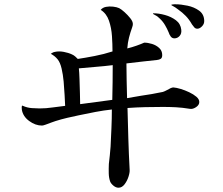

<svg xmlns="http://www.w3.org/2000/svg" viewBox="-20 -805 1040 896"><path d="M506 -501Q466 -496 427 -493Q388 -490 348 -486Q350 -469 351 -436Q352 -403 353 -370Q354 -337 354 -319L504 -339Q505 -380 505.5 -420.5Q506 -461 506 -501ZM910 -329Q910 -315 895 -305Q880 -295 867 -297Q830 -303 800.5 -304.5Q771 -306 740 -306Q699 -306 657.5 -305Q616 -304 575 -301Q577 -225 579 -156Q581 -87 585 -13Q586 0 579.5 20Q573 40 561 55.5Q549 71 533 71Q521 71 509.5 61.5Q498 52 494 42Q488 25 487.5 4Q487 -17 488 -40Q490 -60 492.5 -80.5Q495 -101 496 -120Q498 -161 500 -206.5Q502 -252 502 -294Q464 -290 425 -282.5Q386 -275 348 -267Q323 -262 293.5 -255Q264 -248 239 -240Q232 -238 219 -233Q206 -228 193.5 -223.5Q181 -219 176 -219Q145 -219 116 -240.5Q87 -262 82 -293Q82 -297 81.5 -301Q81 -305 82 -309Q82 -314 87 -311Q107 -302 129 -300.5Q151 -299 165 -299Q195 -299 225 -303.5Q255 -308 284 -311Q283 -331 281.5 -361.5Q280 -392 277 -424.5Q274 -457 267.5 -485Q261 -513 249 -528Q236 -544 217 -554Q220 -556 225 -559Q230 -562 237 -563Q255 -567 277 -563Q299 -559 316 -551Q325 -547 331.5 -541Q338 -535 343 -530Q377 -535 421 -543.5Q465 -552 505 -565Q505 -598 502.5 -636.5Q500 -675 488.5 -708.5Q477 -742 450 -759Q459 -770 475 -773Q491 -776 508 -774Q525 -772 536 -767Q546 -762 561 -748.5Q576 -735 588 -720Q600 -705 600 -693Q600 -686 597 -678Q588 -653 582 -629.5Q576 -606 574 -579Q595 -584 617.5 -592Q640 -600 653 -606Q670 -606 689.5 -600Q709 -594 723 -581Q737 -568 737 -548Q737 -535 730 -530.5Q723 -526 712 -525Q683 -522 647 -518Q611 -514 570 -509Q570 -468 571 -429.5Q572 -391 573 -347Q610 -354 637 -358Q664 -362 688 -366Q712 -370 740 -376Q744 -377 749 -379.5Q754 -382 760 -385Q768 -390 776 -393.5Q784 -397 789 -397Q803 -396 823 -390Q843 -384 863 -374.5Q883 -365 896.5 -353.5Q910 -342 910 -329ZM826 -666Q828 -648 818 -637Q808 -626 794 -626Q783 -626 776.5 -635Q770 -644 767 -654Q760 -671 750 -688Q740 -705 726 -718Q721 -723 716 -727Q711 -731 703 -735Q702 -736 699.5 -737Q697 -738 696 -739Q693 -740 694 -741.5Q695 -743 696 -743Q721 -743 750 -735Q779 -727 801 -710.5Q823 -694 826 -666ZM933 -709Q934 -694 923 -682.5Q912 -671 901 -671Q892 -671 886.5 -677.5Q881 -684 876 -691Q863 -714 847 -730.5Q831 -747 811 -761Q806 -765 798.5 -770Q791 -775 785 -778Q784 -778 783.5 -778.5Q783 -779 782 -779Q780 -781 780 -782.5Q780 -784 784 -784Q788 -785 793.5 -785Q799 -785 799 -785Q824 -785 855 -778.5Q886 -772 909 -755.5Q932 -739 933 -709Z"/></svg>

Font: Kaisei Tokumin
Style: Regular
Weight: 400
Designer: Font-Kai, 金井和夫
Foundry: KAZUO KANAI
Version: Version 5.003